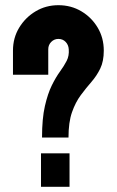

<svg xmlns="http://www.w3.org/2000/svg" viewBox="-20 -720 450 740"><path d="M142 -190Q142 -263 153 -311Q164 -359 179.5 -390.5Q195 -422 211 -444Q227 -466 237 -485.5Q247 -505 245 -530Q244 -547 233 -558.5Q222 -570 205 -570Q189 -570 177.5 -558.5Q166 -547 166 -530V-432H30V-525Q30 -574 54 -613.5Q78 -653 117.5 -676.5Q157 -700 205 -700Q254 -700 293.5 -676.5Q333 -653 356.5 -613.5Q380 -574 380 -525Q380 -484 366.5 -456Q353 -428 332.5 -404.5Q312 -381 291.5 -353.5Q271 -326 257.5 -287.5Q244 -249 244 -190ZM138 0V-129H248V0Z"/></svg>

Font: Vina Sans
Style: Regular
Weight: 400
Designer: Andree Nguyen
Foundry: Nguyen Type Foundry
Version: Version 1.002; ttfautohint (v1.8.4.7-5d5b);gftools[0.9.28]